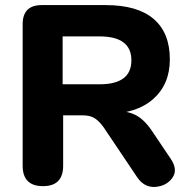

<svg xmlns="http://www.w3.org/2000/svg" viewBox="-20 -725 742 754"><path d="M149 6Q69 6 69 -74V-630Q69 -705 144 -705H395Q520 -705 583.5 -650.5Q647 -596 647 -492Q647 -394 581.5 -336Q516 -278 398 -278L427 -290Q480 -290 513 -273Q546 -256 576 -212L650 -102Q680 -58 656.5 -26Q633 6 589.5 9Q546 12 518 -30L387 -225Q370 -249 352 -260.5Q334 -272 306 -272H228V-74Q228 6 149 6ZM226 -394H371Q496 -394 496 -488Q496 -582 371 -582H226Z"/></svg>

Font: Nunito VF Beta Light
Style: Regular
Weight: 300
Designer: Vernon Adams
Foundry: newtypography
Version: Version 3.001